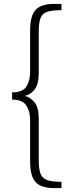

<svg xmlns="http://www.w3.org/2000/svg" viewBox="-20 -863 370 981"><path d="M257 98Q189 98 161.5 67Q134 36 134 -37V-248Q134 -294 114.5 -324Q95 -354 42 -354V-391Q96 -391 115 -421Q134 -451 134 -498V-709Q134 -782 162 -812.5Q190 -843 257 -843H294V-811Q245 -811 220.5 -802.5Q196 -794 187 -770.5Q178 -747 178 -703V-492Q178 -433 157.5 -406.5Q137 -380 107 -373Q137 -365 157.5 -339Q178 -313 178 -254V-43Q178 1 187 24.5Q196 48 220.5 57Q245 66 294 66V98Z"/></svg>

Font: Bitter Light
Style: Regular
Weight: 300
Designer: Sol Matas, and Bitter project Authors
Foundry: Sol Matas
Version: Version 2.001